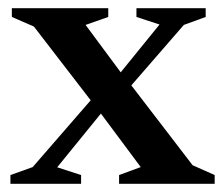

<svg xmlns="http://www.w3.org/2000/svg" viewBox="-20 -450 546 470"><path d="M451.5 -45.5 505.5 -21.5V0H271.5V-21.5L324.5 -41L227 -172L120 -40.5L178.5 -21.5V0H5.5V-21.5L60 -41L202 -204.5L63 -385L9 -408.5V-430H245V-408.5L189.5 -389L275.5 -273L370.5 -390L314 -408.5V-430H483.5V-408.5L430 -389L301.5 -241Z"/></svg>

Font: Newsreader Text SemiBold
Style: Regular
Weight: 600
Designer: Hugues Gentile
Foundry: Production Type
Version: Version 1.001